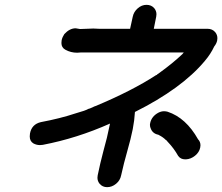

<svg xmlns="http://www.w3.org/2000/svg" viewBox="-20 -722 920 794"><path d="M633 -416Q635 -417 637 -419Q694 -460 734 -498L740 -505H314L299 -504Q273 -504 251 -516Q234 -525 234 -544Q234 -550 235 -556Q238 -569 246 -581Q268 -605 293 -605L311 -602L366 -604L389 -603H518L529 -653Q533 -673 549.5 -687.5Q566 -702 586 -702Q606 -702 618 -688Q627 -677 627 -663Q627 -658 626 -653L616 -603H838Q858 -603 870 -589Q879 -578 879 -564Q879 -559 878 -554Q875 -541 866 -530Q851 -498 827 -470Q732 -356 538 -259Q536 -224 529 -188Q521 -148 506.5 -97.5Q492 -47 481 3Q477 24 460 38Q443 52 423 52Q404 52 392 38Q383 27 383 13Q383 8 384 3Q394 -46 407 -95Q423 -151 435 -211Q298 -150 157 -123L145 -122Q131 -122 118 -129Q103 -138 103 -158Q103 -163 104 -170Q111 -208 149 -217Q229 -232 292 -253Q335 -265 346 -272H347L353 -274L373 -283H374Q525 -346 625 -411Q628 -411 631 -415L634 -417ZM749 -63H746Q727 -63 717 -77Q699 -109 674 -135L667 -143H666Q654 -155 638 -163Q637 -163 637 -164Q612 -169 604 -189Q600 -197 600 -206Q600 -209 601 -213Q607 -241 635 -256Q647 -262 658 -262Q666 -262 673 -260Q749 -235 799 -146Q809 -136 809 -121Q809 -117 808 -112Q804 -92 786.5 -78Q769 -64 749 -63Z"/></svg>

Font: Bad Comic
Style: Italic
Weight: 400
Italic angle: -11°
Designer: GGBotNet
Foundry: GGBotNet
Version: 0.95